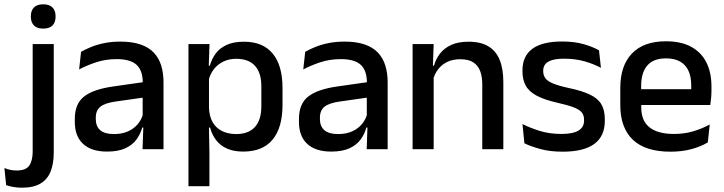

<svg xmlns="http://www.w3.org/2000/svg" viewBox="-76 -694 3368 893"><path d="M76 -85V-489H174V-85ZM125 -561Q96 -561 81.8 -575.8Q67.5 -590.5 67.5 -616.5V-618.5Q67.5 -644.5 81.8 -659.2Q96 -674 125 -674Q154 -674 168.2 -659.2Q182.5 -644.5 182.5 -618.5V-616.5Q182.5 -590 168.2 -575.5Q154 -561 125 -561ZM26 179Q4.5 179 -14.8 175.5Q-34 172 -47.5 167L-55.5 87.5Q-42.5 93 -28.2 96Q-14 99 1.5 99Q44.5 99 60.2 76Q76 53 76 10.5V-130.5H174V15.5Q174 66 159.8 102.8Q145.5 139.5 113 159.2Q80.5 179 26 179Z M587 0 591 -116 587.5 -131V-285L588 -309.5Q588 -366 559.2 -392.5Q530.5 -419 467 -419Q415.5 -419 371.5 -404.5Q327.5 -390 292 -371L301 -453Q321 -464.5 348 -475.5Q375 -486.5 409 -493.5Q443 -500.5 483.5 -500.5Q539 -500.5 577.5 -487.2Q616 -474 639.5 -449Q663 -424 673.8 -389Q684.5 -354 684.5 -311V0ZM421.5 11Q349 11 310.5 -24.8Q272 -60.5 272 -126.5V-141.5Q272 -211.5 315.2 -245.2Q358.5 -279 451.5 -292L598.5 -313L604 -242L463 -222Q412.5 -215 391 -197.8Q369.5 -180.5 369.5 -147V-140Q369.5 -106.5 390.2 -88.5Q411 -70.5 453.5 -70.5Q492.5 -70.5 520.5 -83.5Q548.5 -96.5 566 -118.2Q583.5 -140 590 -166.5L603.5 -101H585.5Q577.5 -71 559 -45.5Q540.5 -20 507.2 -4.5Q474 11 421.5 11Z M1055 11Q1011.5 11 980.2 -2.8Q949 -16.5 929.5 -41.8Q910 -67 901 -100.5H868.5L896 -193Q897.5 -152 913.5 -124.8Q929.5 -97.5 957.8 -84Q986 -70.5 1023 -70.5Q1079.5 -70.5 1109.5 -103.2Q1139.5 -136 1139.5 -199.5V-293Q1139.5 -355.5 1109.8 -388Q1080 -420.5 1023 -420.5Q989 -420.5 962.5 -407.5Q936 -394.5 918.8 -372.2Q901.5 -350 894.5 -321.5L871.5 -388.5H900Q908.5 -419.5 927 -444.8Q945.5 -470 977.8 -485Q1010 -500 1059 -500Q1146.5 -500 1192.2 -445Q1238 -390 1238 -284.5V-207Q1238 -100.5 1192 -44.8Q1146 11 1055 11ZM800.5 172V-489H898.5L894.5 -374.5L896 -345.5V-140.5L895.5 -121.5L898 17V172Z M1629.5 0 1633.5 -116 1630 -131V-285L1630.5 -309.5Q1630.5 -366 1601.8 -392.5Q1573 -419 1509.5 -419Q1458 -419 1414 -404.5Q1370 -390 1334.5 -371L1343.5 -453Q1363.5 -464.5 1390.5 -475.5Q1417.5 -486.5 1451.5 -493.5Q1485.5 -500.5 1526 -500.5Q1581.5 -500.5 1620 -487.2Q1658.5 -474 1682 -449Q1705.5 -424 1716.2 -389Q1727 -354 1727 -311V0ZM1464 11Q1391.5 11 1353 -24.8Q1314.5 -60.5 1314.5 -126.5V-141.5Q1314.5 -211.5 1357.8 -245.2Q1401 -279 1494 -292L1641 -313L1646.5 -242L1505.5 -222Q1455 -215 1433.5 -197.8Q1412 -180.5 1412 -147V-140Q1412 -106.5 1432.8 -88.5Q1453.5 -70.5 1496 -70.5Q1535 -70.5 1563 -83.5Q1591 -96.5 1608.5 -118.2Q1626 -140 1632.5 -166.5L1646 -101H1628Q1620 -71 1601.5 -45.5Q1583 -20 1549.8 -4.5Q1516.5 11 1464 11Z M2167 0V-302Q2167 -337.5 2157.2 -363.5Q2147.5 -389.5 2125.2 -404Q2103 -418.5 2064.5 -418.5Q2029 -418.5 2003 -405.5Q1977 -392.5 1960.8 -370.5Q1944.5 -348.5 1937.5 -320.5L1921.5 -388.5H1942.5Q1951 -419.5 1970.5 -444.8Q1990 -470 2022.5 -485Q2055 -500 2103 -500Q2160.5 -500 2196 -478.2Q2231.5 -456.5 2248.2 -415Q2265 -373.5 2265 -313V0ZM1843 0V-489H1941L1937 -374.5L1941 -368.5V0Z M2541 11.5Q2482 11.5 2437.5 -0.8Q2393 -13 2363 -27.5L2354 -117Q2391 -98.5 2435.5 -84.8Q2480 -71 2535.5 -71Q2589 -71 2614.8 -86.8Q2640.5 -102.5 2640.5 -133.5V-137.5Q2640.5 -157.5 2630 -170.8Q2619.5 -184 2592.8 -194.5Q2566 -205 2517 -216Q2455.5 -230 2420 -249Q2384.5 -268 2369.2 -295.8Q2354 -323.5 2354 -362.5V-367Q2354 -433 2400 -467Q2446 -501 2538 -501Q2596 -501 2639 -488.5Q2682 -476 2710 -460L2719 -378.5Q2685.5 -396.5 2642.8 -408.8Q2600 -421 2548 -421Q2512.5 -421 2491 -414.2Q2469.5 -407.5 2460 -395.2Q2450.5 -383 2450.5 -366V-362.5Q2450.5 -344 2460.5 -330.2Q2470.5 -316.5 2496.2 -305.8Q2522 -295 2568 -285Q2630 -272 2667 -254.5Q2704 -237 2720.5 -209.8Q2737 -182.5 2737 -139.5V-132Q2737 -60.5 2688 -24.5Q2639 11.5 2541 11.5Z M3042.5 11.5Q2925.5 11.5 2867.2 -44.2Q2809 -100 2809 -205V-285Q2809 -388.5 2863.2 -445.2Q2917.5 -502 3021.5 -502Q3092 -502 3139 -476.2Q3186 -450.5 3209.5 -403.5Q3233 -356.5 3233 -292V-273.5Q3233 -256.5 3231.5 -239Q3230 -221.5 3227.5 -205.5H3137.5Q3138.5 -231.5 3138.8 -254.5Q3139 -277.5 3139 -296.5Q3139 -337 3126 -365Q3113 -393 3087 -407.8Q3061 -422.5 3021.5 -422.5Q2963 -422.5 2934.5 -389.2Q2906 -356 2906 -294.5V-248.5L2906.5 -237V-193.5Q2906.5 -166 2914.8 -143.5Q2923 -121 2941.2 -104.8Q2959.5 -88.5 2988.5 -79.8Q3017.5 -71 3059 -71Q3106 -71 3147.2 -83Q3188.5 -95 3225 -115L3216 -31.5Q3183 -12 3139.2 -0.2Q3095.5 11.5 3042.5 11.5ZM2861 -205.5V-279H3207.5V-205.5Z"/></svg>

Font: Anek Bangla Medium
Style: Regular
Weight: 500
Designer: Sulekha Rajkumar (Bangla), Yesha Goshar (Latin)
Foundry: Ek Type
Version: Version 1.003